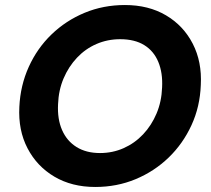

<svg xmlns="http://www.w3.org/2000/svg" viewBox="-20 -732 840 764"><path d="M359 12Q266 12 196.5 -29Q127 -70 89.5 -142Q52 -214 57 -307Q61 -392 94.5 -466Q128 -540 185 -595Q242 -650 316.5 -681Q391 -712 477 -712Q571 -712 640.5 -671Q710 -630 747 -558Q784 -486 779 -394Q776 -308 742 -234Q708 -160 651 -105Q594 -50 519.5 -19Q445 12 359 12ZM378 -123Q428 -123 472 -142.5Q516 -162 549.5 -197.5Q583 -233 603 -280.5Q623 -328 625 -384Q628 -442 610 -485.5Q592 -529 554 -552.5Q516 -576 458 -576Q408 -576 364 -557Q320 -538 286.5 -502.5Q253 -467 233 -420Q213 -373 211 -317Q208 -258 227 -214.5Q246 -171 284.5 -147Q323 -123 378 -123Z"/></svg>

Font: DM Sans 28pt Black
Style: Italic
Weight: 900
Italic angle: -10°
Version: Version 4.004;gftools[0.9.30]